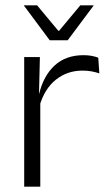

<svg xmlns="http://www.w3.org/2000/svg" viewBox="-20 -702 409 722"><path d="M128 -301.5 112.5 -348 127.5 -350Q143.5 -417 185.5 -455.8Q227.5 -494.5 294 -494.5Q311.5 -494.5 325.5 -491.8Q339.5 -489 349.5 -485L353.5 -426Q341 -430.5 325 -433.5Q309 -436.5 290 -436.5Q233 -436.5 190 -402.2Q147 -368 128 -301.5ZM71 0V-487.5H130L126.5 -341L131.5 -336V0ZM167 -550.5 70 -681V-682H119.5L199 -586.5H202.5L282 -682H332V-681L234.5 -550.5Z"/></svg>

Font: Anek Latin Medium Light
Style: Regular
Weight: 300
Version: Version 1.003